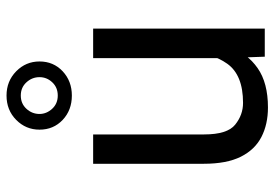

<svg xmlns="http://www.w3.org/2000/svg" viewBox="-147 -688 845 591"><g transform="rotate(-90 275.5 -392.5)"><path d="M392.1 -122.1V-528.3H482.9V0H396.5ZM409.2 -233.4 446.8 -234.4Q446.8 -164.1 426.8 -108.9Q406.7 -53.7 361.3 -22Q315.9 9.8 240.2 9.8Q188.5 9.8 149.4 -10.3Q110.4 -30.3 88.6 -73.7Q66.9 -117.2 66.9 -187.5V-528.3H157.2V-186.5Q157.2 -115.2 187.3 -91.1Q217.3 -66.9 254.4 -66.9Q340.3 -66.9 374.8 -115.5Q409.2 -164.1 409.2 -233.4ZM171.9 -693.4Q171.9 -735.4 201.9 -765.1Q231.9 -794.9 276.9 -794.9Q321.3 -794.9 351.6 -765.1Q381.8 -735.4 381.8 -693.4Q381.8 -650.4 351.6 -622.1Q321.3 -593.8 276.9 -593.8Q231.9 -593.8 201.9 -622.1Q171.9 -650.4 171.9 -693.4ZM220.2 -693.4Q220.2 -671.9 236.1 -654.5Q252 -637.2 276.9 -637.2Q301.8 -637.2 317.6 -654.1Q333.5 -670.9 333.5 -693.4Q333.5 -716.3 317.6 -733.6Q301.8 -751 276.9 -751Q252 -751 236.1 -733.6Q220.2 -716.3 220.2 -693.4Z"/></g></svg>

Font: RobotoDEMO
Style: Regular
Weight: 400
Designer: Christian Robertson
Foundry: Google
Version: Version 2.136